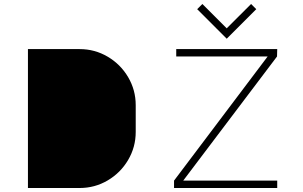

<svg xmlns="http://www.w3.org/2000/svg" viewBox="-20 -942 1520 962"><path d="M1116 -800 1238 -922 1264 -896 1116 -748 968 -896 994 -922ZM379 -696Q455 -696 519.5 -658Q584 -620 622 -555.5Q660 -491 660 -415V-281Q660 -205 622 -140.5Q584 -76 519.5 -38Q455 0 379 0H120V-696ZM1368 -659 898 -37H1369V0H852V-37L1321 -659H863V-696H1369Z"/></svg>

Font: Major Mono Display
Style: Regular
Weight: 400
Designer: Emre Parlak
Foundry: Emre Parlak
Version: Version 2.000; ttfautohint (v1.8) -l 8 -r 50 -G 200 -x 14 -D